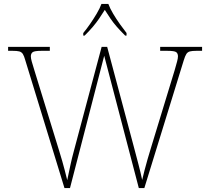

<svg xmlns="http://www.w3.org/2000/svg" viewBox="-20 -951 1061 971"><path d="M108 -646Q102 -668 95.5 -678Q89 -688 77.5 -691Q66 -694 43 -694H21V-714H232V-694H191Q154 -694 145 -687Q136 -680 136 -666Q136 -656 140.5 -640Q145 -624 154 -595L279 -189Q289 -158 295 -135.5Q301 -113 307 -91.5Q313 -70 320 -40Q329 -82 336 -115.5Q343 -149 354 -189L494 -714H522L657 -208Q670 -159 680.5 -119Q691 -79 699 -41Q704 -63 711 -90Q718 -117 726.5 -146.5Q735 -176 744 -205L863 -595Q871 -623 875.5 -639.5Q880 -656 880 -666Q880 -680 871.5 -687Q863 -694 825 -694H790V-714H1002V-694H974Q952 -694 940.5 -691Q929 -688 922.5 -678Q916 -668 909 -645L710 0H682L507 -669L334 0H306ZM401 -784Q417 -803 435 -829Q453 -855 469 -882Q485 -909 493 -931H528Q536 -909 552 -882Q568 -855 586.5 -829Q605 -803 620 -784V-771H613Q588 -796 570.5 -816Q553 -836 539 -856.5Q525 -877 510 -901Q495 -877 481 -856.5Q467 -836 450 -816Q433 -796 408 -771H401Z"/></svg>

Font: Noto Serif Armenian Thin
Style: Regular
Weight: 250
Version: Version 2.007